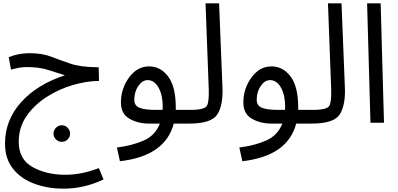

<svg xmlns="http://www.w3.org/2000/svg" viewBox="-20 -734 2381 1148"><path d="M599 339 571 271Q469 311 370 311Q258 311 175 265Q92 219 92 114Q92 27 139 -40.5Q186 -108 260 -155Q334 -202 417 -226Q500 -250 572 -250L570 -332H561Q460 -333 399 -354Q338 -375 285 -395.5Q232 -416 156 -416Q90 -416 32 -392L46 -318Q66 -323 88.5 -328Q111 -333 141 -333Q212 -333 265.5 -316.5Q319 -300 368 -284Q201 -229 105.5 -122Q10 -15 10 124Q10 216 58.5 276Q107 336 186.5 365Q266 394 360 394Q483 394 599 339ZM350 114Q370 114 384.5 99.5Q399 85 399 65Q399 45 384.5 30Q370 15 350 15Q329 15 314.5 30Q300 45 300 65Q300 85 314.5 99.5Q329 114 350 114Z M1111 5Q1133 5 1147 -8.5Q1161 -22 1161 -38Q1161 -77 1121 -77H1031Q1031 -84 1031 -91Q1031 -216 985.5 -276.5Q940 -337 871 -337Q800 -337 751.5 -270.5Q703 -204 703 -121Q703 -54 753.5 -24.5Q804 5 872 5H936Q908 76 840 106Q772 136 679 148L697 230Q968 199 1019 5ZM910 -77Q846 -77 814.5 -89.5Q783 -102 783 -137Q783 -185 807 -220Q831 -255 863 -255Q903 -255 928 -210Q953 -165 953 -97Q953 -87 952 -77Z M1111 5Q1246 5 1280.5 -51.5Q1315 -108 1310 -214L1290 -714H1209L1228 -205Q1231 -129 1218 -103Q1205 -77 1120 -77Z M1843 5Q1865 5 1879 -8.5Q1893 -22 1893 -38Q1893 -77 1853 -77H1763Q1763 -84 1763 -91Q1763 -216 1717.5 -276.5Q1672 -337 1603 -337Q1532 -337 1483.5 -270.5Q1435 -204 1435 -121Q1435 -54 1485.5 -24.5Q1536 5 1604 5H1668Q1640 76 1572 106Q1504 136 1411 148L1429 230Q1700 199 1751 5ZM1642 -77Q1578 -77 1546.5 -89.5Q1515 -102 1515 -137Q1515 -185 1539 -220Q1563 -255 1595 -255Q1635 -255 1660 -210Q1685 -165 1685 -97Q1685 -87 1684 -77Z M1843 5Q1978 5 2012.5 -51.5Q2047 -108 2042 -214L2022 -714H1941L1960 -205Q1963 -129 1950 -103Q1937 -77 1852 -77Z M2195 0 2175 -714H2256L2276 0Z"/></svg>

Font: Noto Sans Arabic
Style: Regular
Weight: 400
Designer: Nadine Chahine - Monotype Design Team
Foundry: Monotype Imaging Inc.
Version: Version 1.902